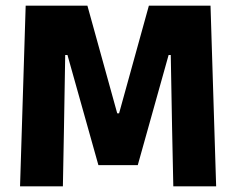

<svg xmlns="http://www.w3.org/2000/svg" viewBox="-20 -659 835 679"><path d="M202.4 0H50.9L70.8 -639H289.1L394.6 -258.1H401.1L506.5 -639H724.5L744.4 0H592.9L588.5 -209.5L583.9 -464.5H576.3L467.2 -75H328L218.6 -464.5H210.6L206.3 -209Z"/></svg>

Font: Anek Malayalam Medium
Style: Regular
Weight: 500
Designer: Maithili Shingre (Malayalam) & Yesha Goshar (Latin)
Foundry: Ek Type
Version: Version 1.003